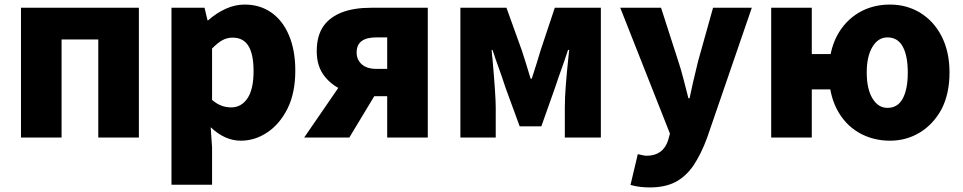

<svg xmlns="http://www.w3.org/2000/svg" viewBox="-20 -603 4223 842"><path d="M72 -569H589V0H411V-430H250V0H72Z M732 -569H877L890 -514H893Q929 -546 970 -564.5Q1011 -583 1053 -583Q1120 -583 1170 -548Q1220 -513 1247.5 -447.5Q1275 -382 1275 -294Q1275 -195 1241 -127Q1207 -59 1152.5 -22.5Q1098 14 1036 14Q966 14 904 -45L910 44V207H732ZM1092 -291Q1092 -365 1069.5 -401.5Q1047 -438 1000 -438Q976 -438 955 -426.5Q934 -415 910 -390V-165Q947 -132 994 -132Q1038 -132 1065 -171.5Q1092 -211 1092 -291Z M1678 -181H1620Q1555 -181 1497.5 -202Q1440 -223 1404.5 -267Q1369 -311 1369 -378Q1369 -449 1401 -492Q1460 -569 1608 -569H1856V0H1678ZM1678 -439H1630Q1544 -439 1544 -373Q1544 -341 1566.5 -321Q1589 -301 1630 -301H1678ZM1503 -275 1649 -227 1512 0H1314Z M1999 -569H2201L2268 -383Q2283 -338 2307 -258H2312Q2338 -338 2351 -383L2413 -569H2615V0H2457V-132Q2457 -176 2461.5 -232Q2466 -288 2471 -335Q2475 -374 2476 -384H2471Q2454 -332 2443 -302Q2430 -267 2415 -221L2354 -49H2259L2196 -221Q2182 -265 2168 -303Q2155 -338 2140 -384H2136Q2138 -356 2140 -342Q2154 -183 2154 -132V0H1999Z M2745 208 2777 73 2795 77Q2806 80 2815 80Q2888 80 2910 12L2918 -17L2700 -569H2879L2955 -333Q2965 -304 2978 -254L2999 -172H3004Q3015 -227 3041 -333L3107 -569H3277L3081 1Q3055 72 3021 123Q2987 172 2941.5 195.5Q2896 219 2829 219Q2783 219 2745 208Z M3362 -569H3540V-366H3649V-211H3540V0H3362ZM3745 -22Q3683 -59 3649 -126Q3615 -193 3615 -285Q3615 -377 3650 -445Q3685 -511 3745.5 -547Q3806 -583 3883 -583Q3955 -583 4014 -548Q4075 -511 4109.5 -443.5Q4144 -376 4144 -285Q4144 -192 4109 -124Q4073 -58 4014 -22Q3955 14 3883 14Q3807 14 3745 -22ZM3961 -285Q3961 -358 3939 -398.5Q3917 -439 3872 -439Q3831 -439 3806 -397.5Q3781 -356 3781 -285Q3781 -213 3806 -171.5Q3831 -130 3872 -130Q3917 -130 3939 -171Q3961 -212 3961 -285Z"/></svg>

Font: Merged Yaku Han JP Black
Style: Regular
Weight: 900
Designer: Ryoko NISHIZUKA 西塚涼子 (kana, bopomofo & ideographs); Paul D. Hunt (Latin, Greek & Cyrillic); Sandoll Communications 산돌커뮤니
Foundry: Adobe
Version: Version 2.004